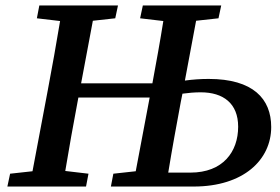

<svg xmlns="http://www.w3.org/2000/svg" viewBox="-20 -683 1026 703"><path d="M642 -310 648 -340C670 -343 692 -345 715 -345C798 -345 852 -304 852 -219C852 -128 797 -51 677 -51H596C610 -137 626 -224 642 -310ZM493 -616 578 -606C566 -530 552 -454 538 -378H277L320 -607L402 -616L412 -663H124L115 -616L200 -606C186 -522 171 -437 155 -353L99 -56L17 -47L7 0H295L304 -47L219 -57C233 -141 248 -226 264 -310L267 -326H528L477 -56L395 -47L386 0H689C872 0 973 -98 973 -218C973 -321 907 -394 744 -394C715 -394 686 -392 657 -388L698 -607L780 -616L790 -663H503Z"/></svg>

Font: Source Serif Pro Semibold
Style: Italic
Weight: 600
Italic angle: -12°
Designer: Frank Grießhammer
Foundry: Adobe Systems Incorporated
Version: Version 3.001;hotconv 1.0.111;makeotfexe 2.5.65597